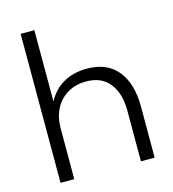

<svg xmlns="http://www.w3.org/2000/svg" viewBox="-112 -853 854 946"><g transform="rotate(-15 315.0 -380.0)"><path d="M80 -760H150V-396Q178 -450 229 -480Q280 -510 350 -510Q453 -510 506.5 -444Q560 -378 560 -260V0H490V-260Q490 -346 449.5 -398Q409 -450 330 -450Q276 -450 235 -425.5Q194 -401 172 -358Q150 -315 150 -260V0H80Z"/></g></svg>

Font: Goli Light
Style: Regular
Weight: 300
Designer: jaikishan Patel
Foundry: MagicType
Version: Version 1.000